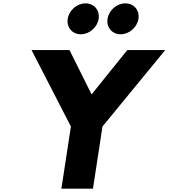

<svg xmlns="http://www.w3.org/2000/svg" viewBox="-20 -1123 1004 1143"><path d="M167.7 -825 402.1 -370 345.5 0H533.5L590.1 -370L963.7 -825H737.7L525.3 -561L393.7 -825ZM726.3 -1103C675.3 -1103 628 -1062 620.2 -1011C612.4 -960 647.1 -919 698.1 -919C749.1 -919 796.4 -960 804.2 -1011C812 -1062 777.3 -1103 726.3 -1103ZM489.3 -1103C438.3 -1103 391 -1062 383.2 -1011C375.4 -960 410.1 -919 461.1 -919C512.1 -919 559.4 -960 567.2 -1011C575 -1062 540.3 -1103 489.3 -1103Z"/></svg>

Font: Sztylet
Style: BdObl
Weight: 700
Foundry: Cannot Into Space Fonts, PlusOne Fonts
Version: Version 0.12